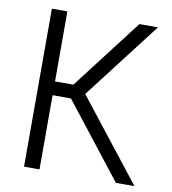

<svg xmlns="http://www.w3.org/2000/svg" viewBox="-80 -777 757 846"><g transform="rotate(10 298.5 -353.5)"><path d="M235.4 -332H153.3V0H84V-707H153.3V-393.6H235.4L475.6 -707H558.6L293.9 -362.3L578.1 0H495.1Z"/></g></svg>

Font: Pretendard Light
Style: Regular
Weight: 300
Designer: Base glyphs from Inter by Rasmus Andersson; Hangeul glyphs from Noto Sans CJK(Source Han Sans) by Jang Soo-young and Kan
Foundry: Kil Hyung-jin
Version: Version 1.309